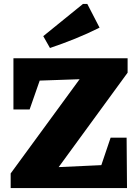

<svg xmlns="http://www.w3.org/2000/svg" viewBox="-20 -952 703 972"><path d="M34 0V-74L383 -551L181 -544L130 -398H48V-657H626V-584L277 -106L493 -116L540 -255H621L623 0ZM233 -709 199 -769 400 -932H422L484 -812Q422 -781 360 -756Q298 -731 233 -709Z"/></svg>

Font: Piazzolla SC ExtraBold
Style: Regular
Weight: 800
Designer: Juan Pablo del Peral
Foundry: Huerta Tipografica
Version: Version 1.330